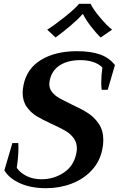

<svg xmlns="http://www.w3.org/2000/svg" viewBox="-20 -979 624 1009"><path d="M228 -823Q264 -845 318.5 -888.5Q373 -932 396 -959H456Q469 -931 505.5 -887.5Q542 -844 569 -823L509 -782Q484 -806 456.5 -842Q429 -878 417 -904H413Q392 -879 350 -843.5Q308 -808 272 -782ZM3 -84 45 -227H76Q77 -220 77 -204Q77 -156 68 -97Q87 -70 120.5 -53.5Q154 -37 198 -37Q263 -37 315.5 -72Q368 -107 381 -173Q384 -187 384 -199Q384 -231 366.5 -254Q349 -277 323 -292Q297 -307 253 -327Q203 -350 172.5 -368.5Q142 -387 120.5 -417.5Q99 -448 99 -492Q99 -509 104 -534Q122 -620 197 -665Q272 -710 384 -710Q458 -710 506.5 -692.5Q555 -675 584 -637L546 -507H514Q512 -529 512 -545Q512 -582 518 -624Q500 -643 470 -653Q440 -663 403 -663Q337 -663 294.5 -636Q252 -609 241 -555Q239 -543 239 -538Q239 -513 254 -494.5Q269 -476 291.5 -463.5Q314 -451 355 -431Q409 -406 442.5 -384.5Q476 -363 499.5 -328Q523 -293 523 -242Q523 -218 517 -191Q504 -129 461.5 -83.5Q419 -38 356.5 -14Q294 10 222 10Q143 10 85 -16Q27 -42 3 -84Z"/></svg>

Font: Trirong SemiBold
Style: Italic
Weight: 600
Italic angle: -12°
Designer: Katatrad Team
Foundry: CadsonDemak
Version: Version 1.001